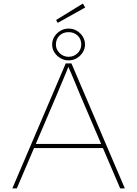

<svg xmlns="http://www.w3.org/2000/svg" viewBox="-20 -1055 768 1075"><path d="M49 0 348 -700H380L679 0H653L427 -528Q423 -538 415.5 -556Q408 -574 398.5 -597Q389 -620 378.5 -644.5Q368 -669 358 -691L366 -690Q360 -673 350.5 -650Q341 -627 331 -603.5Q321 -580 312.5 -559.5Q304 -539 299 -527L74 0ZM158 -226 168 -249H563L572 -226ZM364 -717Q340 -717 319 -729Q298 -741 285 -761Q272 -781 272 -805Q272 -830 284.5 -850Q297 -870 318 -882.5Q339 -895 364 -895Q390 -895 410.5 -882.5Q431 -870 443.5 -850Q456 -830 456 -805Q456 -782 443 -761.5Q430 -741 409.5 -729Q389 -717 364 -717ZM364 -737Q394 -737 414.5 -757.5Q435 -778 435 -805Q435 -837 414.5 -856Q394 -875 364 -875Q333 -875 313 -855.5Q293 -836 293 -805Q293 -778 314 -757.5Q335 -737 364 -737ZM303 -927 294 -943 444 -1035 457 -1013Z"/></svg>

Font: Lexend Exa Thin
Style: Regular
Weight: 250
Designer: Bonnie Shaver-Troup, Thomas Jockin
Foundry: Lexend
Version: Version 1.007